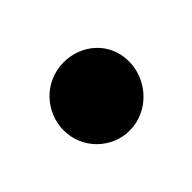

<svg xmlns="http://www.w3.org/2000/svg" viewBox="-49 -150 210 210"><g transform="rotate(45 56.5 -45.0)"><path d="M5 -46C5 -15 30 7 58 7C86 7 109 -16 109 -44C109 -74 83 -97 55 -97C24 -97 5 -72 5 -46Z"/></g></svg>

Font: Stray Cat
Style: ExBlkExt
Weight: 1000
Version: Version 1.0